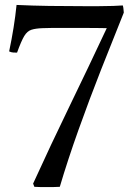

<svg xmlns="http://www.w3.org/2000/svg" viewBox="-20 -640 543 777"><path d="M119 116 114 103Q186 -55 261.5 -210.5Q337 -366 412 -526Q411 -526 385.5 -526.5Q360 -527 318.5 -527Q277 -527 228 -527Q212 -527 193 -527Q174 -527 152 -526Q124 -525 107 -519.5Q90 -514 78 -494Q66 -474 49 -427Q42 -427 33.5 -427.5Q25 -428 17 -432Q38 -531 47 -620Q112 -617 178.5 -616Q245 -615 320 -615Q348 -615 380 -615Q412 -615 438.5 -616Q465 -617 477 -618Q479 -611 479.5 -605Q480 -599 481 -589Q437 -480 389 -358Q341 -236 297.5 -114Q254 8 222 116Q211 117 195.5 117Q180 117 167 117Q155 117 143.5 117Q132 117 119 116Z"/></svg>

Font: Tiro Devanagari Marathi
Style: Regular
Weight: 400
Designer: Devanagari: John Hudson & Fiona Ross. Latin: John Hudson.
Foundry: Tiro Typeworks Ltd.
Version: Version 1.52